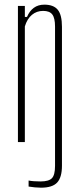

<svg xmlns="http://www.w3.org/2000/svg" viewBox="-20 -626 350 846"><path d="M160.5 201Q149 201 132.8 199.5Q116.5 198 106 196V169.5Q116.5 171.5 129.8 172.5Q143 173.5 158.5 173.5Q195 173.5 208.8 159.2Q222.5 145 222.5 105V-509Q222.5 -546.5 210.5 -562.2Q198.5 -578 170 -578Q141.5 -578 120.5 -560.5Q99.5 -543 89.5 -509.5V0H59V-600H89.5V-551.5H99Q110 -577.5 129 -591.5Q148 -605.5 175.5 -605.5Q216 -605.5 234.5 -583Q253 -560.5 253 -508V104Q253 155.5 232 178.2Q211 201 160.5 201Z"/></svg>

Font: Big Shoulders Display ExtraLight
Style: Regular
Weight: 250
Designer: Patric King
Foundry: XO Type Co
Version: Version 2.002